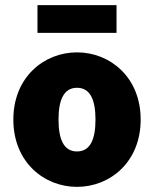

<svg xmlns="http://www.w3.org/2000/svg" viewBox="-20 -716 600 748"><path d="M280 12C408 12 528 -84 528 -250C528 -416 408 -512 280 -512C152 -512 32 -416 32 -250C32 -84 152 12 280 12ZM280 -126C228 -126 208 -174 208 -250C208 -326 228 -374 280 -374C332 -374 352 -326 352 -250C352 -174 332 -126 280 -126ZM126 -588H434V-696H126Z"/></svg>

Font: Giro Sans Black
Style: Regular
Weight: 900
Designer: Paul D. Hunt
Foundry: Adobe Systems Incorporated
Version: Version 1.000;PS 1.0;hotconv 1.0.88;makeotf.lib2.5.647800